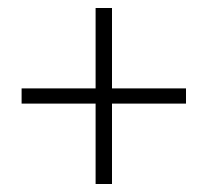

<svg xmlns="http://www.w3.org/2000/svg" viewBox="-20 -570 519 480"><path d="M219 -110V-311H34V-349H219V-550H260V-349H445V-311H260V-110Z"/></svg>

Font: Source Sans 3 ExtraLight Light
Style: Regular
Weight: 300
Version: Version 3.052;hotconv 1.1.0;makeotfexe 2.6.0